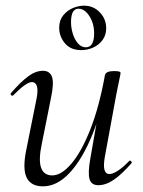

<svg xmlns="http://www.w3.org/2000/svg" viewBox="-20 -645 505 678"><path d="M131.8 13Q89 13 73.9 -18.3Q58.8 -49.6 73.4 -119L109.2 -297Q115 -327.6 110.1 -341.4Q105.2 -355.2 93 -355.2Q82.2 -355.2 65.2 -342.8Q48.2 -330.4 27.4 -309Q23.4 -305 19.4 -309Q15.4 -313 19.4 -317Q52.2 -355 79 -375Q105.8 -395 131.6 -395Q156 -395 163.7 -373.2Q171.4 -351.4 159.6 -297L127.8 -138Q115.4 -80.4 125 -53Q134.6 -25.6 164.4 -25.6Q196.6 -25.6 231.9 -66.8Q267.2 -108 298.6 -187.1Q330 -266.2 350.4 -378.8L362.8 -377.8Q343 -261.4 307.6 -173.2Q272.2 -85 227.2 -36Q182.2 13 131.8 13ZM327.2 9Q302.4 9 296.1 -12.7Q289.8 -34.4 299.2 -86.6L350.4 -378.8Q353 -394 382.4 -394Q396.8 -394 401.3 -392.2Q405.8 -390.4 405.8 -387.6Q405.8 -384.4 400.8 -361.2Q395.8 -338 390.8 -312L349.8 -89Q340 -30.4 366.4 -30.4Q378 -30.4 396.1 -42Q414.2 -53.6 435.6 -76Q438.6 -80 443 -75.5Q447.4 -71 443.6 -67.8Q409.2 -28.8 381.5 -9.9Q353.8 9 327.2 9ZM267 -468Q229.8 -468 209.4 -492Q189 -516 189 -547Q189 -573 203 -590.5Q217 -608 237.2 -616.5Q257.4 -625 277 -625Q309.8 -625 332.4 -601.5Q355 -578 355 -545Q355 -521 342 -503.5Q329 -486 308.9 -477Q288.8 -468 267 -468ZM283 -478Q312.4 -478 312.4 -527Q312.4 -561.8 295.7 -588Q279 -614.2 257 -614.2Q230.8 -614.2 230.8 -567Q230.8 -546.2 237.1 -525.9Q243.4 -505.6 255.2 -491.8Q267 -478 283 -478Z"/></svg>

Font: Cormorant Infant Light
Style: Italic
Weight: 300
Italic angle: -10°
Designer: Christian Thalmann (Catharsis Fonts)
Foundry: Catharsis Fonts
Version: Version 4.001